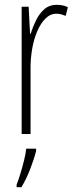

<svg xmlns="http://www.w3.org/2000/svg" viewBox="-20 -557 311 798"><path d="M216 -537Q226 -537 238.5 -535Q251 -533 262 -527L253 -491Q246 -494 236 -497Q226 -500 215 -500Q189 -500 169 -480Q149 -460 135 -427.5Q121 -395 114 -355.5Q107 -316 107 -278V0H70V-529H99L105 -416H107Q116 -444 129.5 -472Q143 -500 164 -518.5Q185 -537 216 -537ZM130 71Q121 106 105 147Q89 188 69 221H49V211Q56 193 64.5 165.5Q73 138 80 109.5Q87 81 89 61H130Z"/></svg>

Font: Noto Sans Devanagari ExtraCondensed ExtraLight
Style: Regular
Weight: 200
Width: 2
Designer: Jelle Bosma - Monotype Design Team
Foundry: Monotype Imaging Inc.
Version: Version 2.004; ttfautohint (v1.8.4.7-5d5b)